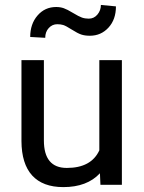

<svg xmlns="http://www.w3.org/2000/svg" viewBox="-20 -744 580 773"><path d="M384.3 -2 382.3 -46.4Q330.6 9.3 234.9 9.3Q152.3 9.3 109.4 -37.6Q66.9 -84.5 66.4 -175.8V-499.5V-502H68.8H154.3H156.7V-499.5V-178.7Q156.7 -67.9 249 -67.9Q347.2 -67.9 379.9 -138.7V-499.5V-502H382.3H468.3H470.7V-499.5V-2V0H468.3H386.2H384.3ZM446.8 -718.3Q446.8 -665.5 416.7 -632.8Q386.7 -600.1 341.8 -600.1Q321.8 -600.1 307.1 -605Q292.5 -609.9 268.8 -625Q245.1 -640.1 234.6 -643.3Q224.1 -646.5 210.4 -646.5Q190.4 -646.5 176.3 -631.1Q162.1 -615.7 162.1 -591.8L101.6 -595.2Q101.6 -647.5 131.1 -681.6Q160.6 -715.8 206.1 -715.8Q223.1 -715.8 236.8 -710.9Q250.5 -706.1 273.9 -691.9Q297.4 -677.7 309.8 -673.3Q322.3 -668.9 337.4 -668.9Q358.4 -668.9 372.3 -685.5Q386.2 -702.1 386.2 -724.1Z"/></svg>

Font: MAUL
Style: Regular
Weight: 400
Designer: MAUL
Version: Version 1.0; 2020; ttfautohint (v1.8.3)